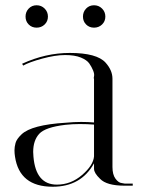

<svg xmlns="http://www.w3.org/2000/svg" viewBox="-20 -705 559 729"><path d="M453 0Q385 0 360 -26Q337 -48 337 -64V-85Q288 4 180 4Q54 4 37 -110Q35 -122 35 -134.5Q35 -147 39 -162Q43 -177 62 -195Q100 -231 229 -239Q261 -242 288 -242Q315 -242 337 -240V-406Q335 -407 337 -415.5Q339 -424 333.5 -437.5Q328 -451 319 -464Q310 -477 287 -486.5Q264 -496 227 -496Q190 -496 140.5 -482.5Q91 -469 68 -456L64 -463Q153 -504 245 -504Q348 -504 381 -467Q407 -438 407 -406V-71Q407 -42 418.5 -26.5Q430 -11 442 -10L453 -8H484V0ZM196 -4Q249 -4 291.5 -40.5Q334 -77 337 -111V-232Q310 -234 282.5 -234Q255 -234 228 -231Q152 -222 129 -197Q106 -172 106 -128Q106 -120 107 -110Q116 -4 196 -4ZM89 -612Q77 -624 77 -642Q77 -660 89 -672.5Q101 -685 119 -685Q137 -685 149.5 -672.5Q162 -660 162 -642Q162 -624 149.5 -612Q137 -600 119 -600Q101 -600 89 -612ZM307 -612Q295 -624 295 -642Q295 -660 307 -672.5Q319 -685 337 -685Q355 -685 367.5 -672.5Q380 -660 380 -642Q380 -624 367.5 -612Q355 -600 337 -600Q319 -600 307 -612Z"/></svg>

Font: Italiana
Style: Regular
Weight: 400
Designer: Santiago Orozco
Foundry: Santiago Orozco
Version: Version 001.001